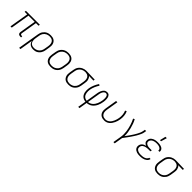

<svg xmlns="http://www.w3.org/2000/svg" viewBox="423 -2547 4561 4561"><g transform="rotate(45 2703.5 -266.5)"><path d="M433 8Q416 8 400.5 3.5Q385 -1 374.5 -12.5Q364 -24 360.5 -40.5Q357 -57 360 -74L428 -482H220L140 0H97L177 -482H90L96 -520H564L558 -482H471L403 -74Q401 -65 403 -56.5Q405 -48 410 -42Q415 -36 423 -33Q431 -30 440 -30H462L461 8Z M603 215 693 -326Q697 -353 706 -380Q715 -407 731.5 -431Q748 -455 770 -474.5Q792 -494 819 -506.5Q846 -519 873.5 -523.5Q901 -528 928 -528Q958 -528 987 -522Q1016 -516 1039.5 -501Q1063 -486 1079.5 -463Q1096 -440 1103.5 -412.5Q1111 -385 1111 -355Q1111 -325 1105 -294L1089 -194Q1085 -168 1076.5 -142Q1068 -116 1053 -92Q1038 -68 1017 -48Q996 -28 971.5 -15Q947 -2 919.5 3Q892 8 866 8Q836 8 808 1Q780 -6 757.5 -22.5Q735 -39 720.5 -63.5Q706 -88 701 -116L646 215ZM854 -30Q876 -30 899 -34.5Q922 -39 944 -49.5Q966 -60 984 -76.5Q1002 -93 1015.5 -113Q1029 -133 1036 -155.5Q1043 -178 1047 -201L1064 -301Q1068 -325 1068 -348.5Q1068 -372 1063 -394Q1058 -416 1046 -435Q1034 -454 1015.5 -466.5Q997 -479 974.5 -484.5Q952 -490 928 -490Q906 -490 882.5 -485.5Q859 -481 837.5 -470.5Q816 -460 797.5 -443.5Q779 -427 766 -407Q753 -387 745.5 -364.5Q738 -342 735 -319L719 -223Q715 -199 714.5 -175Q714 -151 718.5 -128.5Q723 -106 735 -86.5Q747 -67 765.5 -54Q784 -41 807 -35.5Q830 -30 854 -30Z M1449 8Q1418 8 1389 2Q1360 -4 1336 -18.5Q1312 -33 1295.5 -56Q1279 -79 1271 -107Q1263 -135 1263 -165Q1263 -195 1268 -226L1285 -326Q1289 -353 1298.5 -380Q1308 -407 1324.5 -431.5Q1341 -456 1364.5 -475.5Q1388 -495 1414.5 -507Q1441 -519 1469 -523.5Q1497 -528 1524 -528Q1555 -528 1584 -522Q1613 -516 1637 -501.5Q1661 -487 1678 -464Q1695 -441 1702.5 -413Q1710 -385 1710.5 -355Q1711 -325 1705 -294L1689 -194Q1684 -167 1674.5 -140Q1665 -113 1648.5 -88.5Q1632 -64 1609 -44.5Q1586 -25 1559.5 -13Q1533 -1 1504.5 3.5Q1476 8 1449 8ZM1450 -30Q1472 -30 1495.5 -34Q1519 -38 1540.5 -48.5Q1562 -59 1581.5 -75.5Q1601 -92 1614.5 -112.5Q1628 -133 1635.5 -155.5Q1643 -178 1647 -201L1664 -301Q1668 -325 1668 -349Q1668 -373 1662.5 -395Q1657 -417 1644.5 -436Q1632 -455 1613 -467.5Q1594 -480 1571.5 -485Q1549 -490 1524 -490Q1502 -490 1478.5 -486Q1455 -482 1433 -471.5Q1411 -461 1392 -444.5Q1373 -428 1359.5 -407.5Q1346 -387 1338 -364.5Q1330 -342 1327 -319L1310 -219Q1306 -195 1305.5 -171Q1305 -147 1311 -125Q1317 -103 1329 -84Q1341 -65 1360 -52.5Q1379 -40 1402 -35Q1425 -30 1450 -30Z M2045 8Q2015 8 1986 2Q1957 -4 1933.5 -19Q1910 -34 1894 -57Q1878 -80 1870 -107.5Q1862 -135 1862.5 -165Q1863 -195 1868 -226L1885 -326Q1889 -352 1898 -378.5Q1907 -405 1923 -428.5Q1939 -452 1961 -471Q1983 -490 2008.5 -502.5Q2034 -515 2061 -521.5Q2088 -528 2114 -528H2131L2407 -520L2401 -482L2248 -486Q2268 -470 2280 -448Q2292 -426 2298 -400.5Q2304 -375 2303 -348Q2302 -321 2297 -294L2281 -194Q2276 -167 2267 -140Q2258 -113 2241.5 -89Q2225 -65 2203 -45.5Q2181 -26 2154.5 -13.5Q2128 -1 2100 3.5Q2072 8 2045 8ZM2046 -30Q2068 -30 2091 -34.5Q2114 -39 2136 -49.5Q2158 -60 2176 -76.5Q2194 -93 2207.5 -113Q2221 -133 2228 -155.5Q2235 -178 2239 -201L2256 -301Q2259 -323 2260 -345.5Q2261 -368 2257 -389Q2253 -410 2243 -428.5Q2233 -447 2217 -460.5Q2201 -474 2181 -481Q2161 -488 2138 -489L2125 -490H2113Q2091 -490 2069 -484Q2047 -478 2026 -467.5Q2005 -457 1987.5 -440.5Q1970 -424 1957 -404.5Q1944 -385 1937 -363Q1930 -341 1927 -319L1910 -219Q1906 -195 1905.5 -171.5Q1905 -148 1910.5 -126Q1916 -104 1928 -85Q1940 -66 1958.5 -53.5Q1977 -41 1999.5 -35.5Q2022 -30 2046 -30Z M2587 215 2622 7Q2589 4 2560 -7.5Q2531 -19 2509 -39.5Q2487 -60 2473.5 -87.5Q2460 -115 2454 -146Q2448 -177 2448.5 -209.5Q2449 -242 2454 -275Q2465 -338 2491 -400.5Q2517 -463 2555 -520L2589 -499Q2555 -446 2530 -387.5Q2505 -329 2495 -269Q2491 -242 2490.5 -215Q2490 -188 2494 -162.5Q2498 -137 2508 -113Q2518 -89 2535.5 -71Q2553 -53 2577 -43Q2601 -33 2628 -31L2679 -343Q2683 -363 2688.5 -383.5Q2694 -404 2702.5 -423Q2711 -442 2723 -460.5Q2735 -479 2751.5 -492.5Q2768 -506 2789 -513Q2810 -520 2830 -520Q2849 -520 2866 -514Q2883 -508 2895 -496Q2907 -484 2915 -468.5Q2923 -453 2927 -435.5Q2931 -418 2932.5 -400Q2934 -382 2934 -363.5Q2934 -345 2932 -326.5Q2930 -308 2927 -289Q2921 -255 2912 -221Q2903 -187 2887.5 -154.5Q2872 -122 2849.5 -92Q2827 -62 2797.5 -39.5Q2768 -17 2733.5 -5.5Q2699 6 2663 8L2629 215ZM2670 -31Q2699 -33 2728 -45Q2757 -57 2781 -78Q2805 -99 2823 -125.5Q2841 -152 2853 -180Q2865 -208 2873 -237.5Q2881 -267 2886 -296Q2888 -310 2889.5 -324.5Q2891 -339 2891.5 -353Q2892 -367 2891.5 -381Q2891 -395 2889 -409Q2887 -423 2883 -436Q2879 -449 2871 -459.5Q2863 -470 2851 -476Q2839 -482 2825 -482Q2809 -482 2794 -474.5Q2779 -467 2768 -454.5Q2757 -442 2749 -427.5Q2741 -413 2735.5 -398Q2730 -383 2726.5 -367.5Q2723 -352 2721 -337Z M3253 8Q3223 8 3194 2Q3165 -4 3141.5 -19Q3118 -34 3101.5 -57Q3085 -80 3077.5 -108Q3070 -136 3070.5 -165.5Q3071 -195 3076 -226L3125 -520H3168L3118 -219Q3114 -196 3113.5 -172Q3113 -148 3118.5 -126Q3124 -104 3136 -85Q3148 -66 3166 -53.5Q3184 -41 3207 -35.5Q3230 -30 3254 -30Q3282 -30 3310 -41.5Q3338 -53 3361 -73.5Q3384 -94 3400.5 -120Q3417 -146 3428.5 -173.5Q3440 -201 3448 -229Q3456 -257 3461 -286Q3471 -345 3465 -402.5Q3459 -460 3437 -511L3477 -525Q3501 -470 3507.5 -407Q3514 -344 3503 -280Q3498 -247 3488 -214.5Q3478 -182 3463.5 -150.5Q3449 -119 3428.5 -89.5Q3408 -60 3380.5 -37Q3353 -14 3319.5 -3Q3286 8 3253 8Z M3770 215 3807 -6Q3814 -52 3813 -96.5Q3812 -141 3806.5 -184.5Q3801 -228 3791.5 -270Q3782 -312 3769.5 -353Q3757 -394 3741 -433.5Q3725 -473 3706 -510L3743 -528Q3771 -477 3791 -422Q3811 -367 3825.5 -309.5Q3840 -252 3849 -192Q3858 -132 3856 -70Q3879 -101 3902 -133Q3925 -165 3947 -197Q3969 -229 3989 -261.5Q4009 -294 4028 -328Q4047 -362 4062 -397Q4077 -432 4083 -468L4092 -520H4135L4126 -468Q4121 -436 4108 -404.5Q4095 -373 4079.5 -342.5Q4064 -312 4046.5 -282.5Q4029 -253 4010 -224.5Q3991 -196 3972 -167.5Q3953 -139 3932 -111Q3911 -83 3890.5 -55Q3870 -27 3849 0L3813 215Z M4445 8Q4419 8 4393.5 5.5Q4368 3 4345 -4.5Q4322 -12 4301.5 -25Q4281 -38 4267 -57Q4253 -76 4248 -100.5Q4243 -125 4248 -151Q4252 -174 4264 -195.5Q4276 -217 4295.5 -232.5Q4315 -248 4337.5 -257Q4360 -266 4383 -272Q4363 -279 4346.5 -290Q4330 -301 4318.5 -317Q4307 -333 4304 -354Q4301 -375 4304 -396Q4308 -419 4319.5 -440Q4331 -461 4349 -476.5Q4367 -492 4389 -502.5Q4411 -513 4433 -518.5Q4455 -524 4478 -526Q4501 -528 4523 -528Q4545 -528 4567.5 -526Q4590 -524 4611 -519Q4632 -514 4651.5 -504.5Q4671 -495 4685.5 -480Q4700 -465 4706.5 -444Q4713 -423 4709 -400L4708 -395H4666L4667 -398Q4670 -416 4663.5 -431Q4657 -446 4645 -456.5Q4633 -467 4618 -473.5Q4603 -480 4586.5 -483.5Q4570 -487 4553.5 -488.5Q4537 -490 4520 -490Q4503 -490 4485 -488.5Q4467 -487 4449.5 -482.5Q4432 -478 4415 -471Q4398 -464 4383.5 -452Q4369 -440 4359 -424Q4349 -408 4346 -390Q4343 -372 4347.5 -355.5Q4352 -339 4363.5 -327Q4375 -315 4390.5 -308Q4406 -301 4422.5 -296.5Q4439 -292 4456.5 -291Q4474 -290 4492 -290H4554L4547 -251H4485Q4466 -251 4446.5 -249.5Q4427 -248 4407 -244Q4387 -240 4368 -233Q4349 -226 4332 -214Q4315 -202 4304 -183.5Q4293 -165 4290 -146Q4287 -126 4291 -107.5Q4295 -89 4307.5 -75Q4320 -61 4336.5 -52.5Q4353 -44 4371 -39Q4389 -34 4409 -32Q4429 -30 4448 -30Q4467 -30 4485 -31.5Q4503 -33 4521.5 -36.5Q4540 -40 4558 -46.5Q4576 -53 4592.5 -64Q4609 -75 4621 -91Q4633 -107 4637 -125H4679Q4676 -102 4662 -80Q4648 -58 4628 -42.5Q4608 -27 4585 -17Q4562 -7 4538.5 -1.5Q4515 4 4491.5 6Q4468 8 4445 8ZM4519 -600 4555 -748H4601L4557 -600Z M5045 8Q5015 8 4986 2Q4957 -4 4933.5 -19Q4910 -34 4894 -57Q4878 -80 4870 -107.5Q4862 -135 4862.5 -165Q4863 -195 4868 -226L4885 -326Q4889 -352 4898 -378.5Q4907 -405 4923 -428.5Q4939 -452 4961 -471Q4983 -490 5008.5 -502.5Q5034 -515 5061 -521.5Q5088 -528 5114 -528H5131L5407 -520L5401 -482L5248 -486Q5268 -470 5280 -448Q5292 -426 5298 -400.5Q5304 -375 5303 -348Q5302 -321 5297 -294L5281 -194Q5276 -167 5267 -140Q5258 -113 5241.5 -89Q5225 -65 5203 -45.5Q5181 -26 5154.5 -13.5Q5128 -1 5100 3.5Q5072 8 5045 8ZM5046 -30Q5068 -30 5091 -34.5Q5114 -39 5136 -49.5Q5158 -60 5176 -76.5Q5194 -93 5207.5 -113Q5221 -133 5228 -155.5Q5235 -178 5239 -201L5256 -301Q5259 -323 5260 -345.5Q5261 -368 5257 -389Q5253 -410 5243 -428.5Q5233 -447 5217 -460.5Q5201 -474 5181 -481Q5161 -488 5138 -489L5125 -490H5113Q5091 -490 5069 -484Q5047 -478 5026 -467.5Q5005 -457 4987.5 -440.5Q4970 -424 4957 -404.5Q4944 -385 4937 -363Q4930 -341 4927 -319L4910 -219Q4906 -195 4905.5 -171.5Q4905 -148 4910.5 -126Q4916 -104 4928 -85Q4940 -66 4958.5 -53.5Q4977 -41 4999.5 -35.5Q5022 -30 5046 -30Z"/></g></svg>

Font: Iosevka XLt Ex Obl
Style: Regular
Weight: 200
Width: 7
Italic angle: -9°
Monospace: yes
Designer: Belleve Invis
Foundry: Belleve Invis
Version: Version 32.5.0; ttfautohint (v1.8.4)